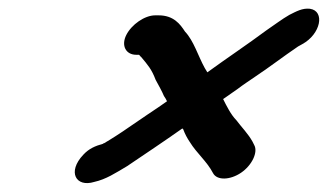

<svg xmlns="http://www.w3.org/2000/svg" viewBox="-20 -534 748 438"><path d="M291 -409H297C299 -408 299 -406 302 -404C317 -386 326 -376 335 -352C342 -339 349 -327 354 -315C357 -311 359 -307 361 -303C348 -294 334 -284 317 -273L273 -243C259 -233 231 -215 217 -207C216 -207 215 -207 215 -206C197 -201 183 -195 170 -181C133 -142 153 -106 195 -119C222 -125 243 -139 270 -155C310 -182 355 -212 396 -241L398 -239C402 -228 407 -219 413 -210C429 -184 452 -166 466 -139C475 -122 505 -123 530 -140C555 -157 569 -187 560 -203L556 -211C546 -229 531 -244 519 -260C507 -272 497 -292 489 -308L522 -331C535 -341 549 -350 562 -359C598 -383 626 -405 660 -428L669 -433C712 -456 722 -509 687 -514C670 -516 656 -508 640 -500C624 -491 603 -475 588 -465C545 -433 497 -401 453 -369L447 -379C432 -406 422 -441 402 -462C391 -479 376 -499 342 -499H334C310 -499 280 -478 268 -454C256 -430 267 -409 291 -409Z"/></svg>

Font: Electronic
Style: BlkUltIt
Weight: 900
Version: Version 1.011